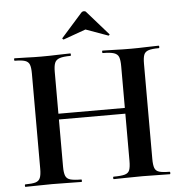

<svg xmlns="http://www.w3.org/2000/svg" viewBox="-56 -876 876 930"><g transform="rotate(-5 382.0 -411.5)"><path d="M543 -542Q543 -571 537.5 -586Q532 -601 514 -607Q496 -613 460 -613Q457 -613 457 -619Q457 -625 460 -625Q486 -625 519.5 -623.5Q553 -622 599 -622Q635 -622 670.5 -623.5Q706 -625 732 -625Q735 -625 735 -619Q735 -613 732 -613Q699 -613 682 -607.5Q665 -602 659.5 -587.5Q654 -573 654 -544V-81Q654 -52 659.5 -37Q665 -22 682 -17Q699 -12 732 -12Q735 -12 735 -6Q735 0 732 0Q706 0 670.5 -1Q635 -2 599 -2Q553 -2 519.5 -1Q486 0 460 0Q457 0 457 -6Q457 -12 460 -12Q496 -12 514 -17Q532 -22 537.5 -37Q543 -52 543 -81ZM161 -311V-339H594V-311ZM109 -81V-544Q109 -573 103.5 -587.5Q98 -602 81.5 -607.5Q65 -613 32 -613Q29 -613 29 -619Q29 -625 32 -625Q58 -625 91 -623.5Q124 -622 160 -622Q206 -622 240.5 -623.5Q275 -625 303 -625Q305 -625 305 -619Q305 -613 303 -613Q268 -613 250 -607Q232 -601 226 -586Q220 -571 220 -542V-81Q220 -52 226 -37Q232 -22 250 -17Q268 -12 303 -12Q305 -12 305 -6Q305 0 303 0Q274 0 240 -1Q206 -2 160 -2Q124 -2 90 -1Q56 0 30 0Q28 0 28 -6Q28 -12 30 -12Q64 -12 80.5 -17Q97 -22 103 -37Q109 -52 109 -81ZM271 -702 374 -818Q379 -823 386 -823Q393 -823 397 -818L499 -702Q502 -701 499 -697.5Q496 -694 494 -695L386 -734L277 -695Q276 -694 272.5 -697.5Q269 -701 271 -702Z"/></g></svg>

Font: Cormorant Infant Light
Style: Bold
Weight: 700
Version: Version 4.001